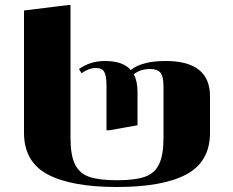

<svg xmlns="http://www.w3.org/2000/svg" viewBox="-20 -736 932 768"><path d="M448 12Q265 12 170.5 -38.5Q76 -89 76 -205V-694L253 -716H262V-185Q262 -115 280 -78.5Q298 -42 337.5 -28.5Q377 -15 448 -15Q519 -15 558.5 -28.5Q598 -42 616 -78.5Q634 -115 634 -185V-390Q634 -431 621.5 -445.5Q609 -460 580 -460Q542 -460 515 -439Q530 -411 530 -370V-235L418 -215H406V-390Q406 -433 397 -448.5Q388 -464 363 -464Q335 -464 306 -443L296 -460Q341 -492 400 -492Q472 -492 503 -456Q548 -492 643 -492Q820 -492 820 -351V-205Q820 -89 725.5 -38.5Q631 12 448 12Z"/></svg>

Font: Chonburi
Style: Regular
Weight: 400
Designer: Thanarat Vachiruckul and Stawix Ruecha
Foundry: Cadson Demak & Katatrad
Version: Version 1.000